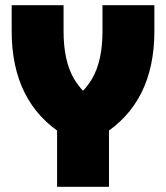

<svg xmlns="http://www.w3.org/2000/svg" viewBox="-20 -720 640 740"><path d="M200 0H400V-320H200ZM225 -200 415 -275Q304 -349 264.5 -417.5Q225 -486 225 -600V-700H25V-600Q25 -325 225 -200ZM375 -200Q575 -325 575 -600V-700H375V-600Q375 -486 335.5 -417.5Q296 -349 185 -275L225 -200Z"/></svg>

Font: Millimetre
Style: Extrablack
Weight: 900
Designer: Jérémy Landes
Version: Version 1.0